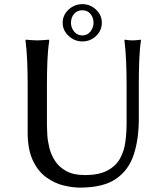

<svg xmlns="http://www.w3.org/2000/svg" viewBox="-20 -874 773 905"><path d="M576.7 -471.7Q576.7 -531.2 574.5 -584.7Q572.3 -638.2 566.4 -683.6L568.4 -687Q587.4 -683.6 605 -683.6Q623 -683.6 642.1 -687L644.5 -683.6Q638.2 -641.1 636.2 -586.2Q634.3 -531.2 634.3 -471.7V-312.5Q634.3 -218.3 610.4 -145Q586.4 -71.8 526.4 -30.8Q466.3 10.3 356.9 10.3Q321.3 10.3 278.8 0Q236.3 -10.3 197.5 -38.6Q158.7 -66.9 134.5 -118.4Q110.4 -169.9 110.4 -250V-471.7Q110.4 -531.2 108.2 -584.7Q106 -638.2 100.1 -683.6L102.1 -687Q111.3 -686 128.9 -684.8Q146.5 -683.6 155.8 -683.6Q165 -683.6 182.6 -684.8Q200.2 -686 210 -687L212.4 -683.6Q205.6 -641.1 203.4 -586.2Q201.2 -531.2 201.2 -471.7V-285.2Q201.2 -268.1 202.9 -239Q204.6 -210 212.6 -177.2Q220.7 -144.5 239.7 -115.2Q258.8 -85.9 292.7 -67.4Q326.7 -48.8 379.4 -48.8Q446.3 -48.8 486.1 -70.1Q525.9 -91.3 545.7 -126.7Q565.4 -162.1 571 -205.6Q576.7 -249 576.7 -293.5ZM275.4 -766.6Q275.4 -803.2 303.5 -828.9Q331.5 -854.5 368.2 -854.5Q404.8 -854.5 432.4 -828.9Q460 -803.2 460 -766.6Q460 -730.5 432.9 -704.6Q405.8 -678.7 368.2 -678.7Q331.5 -678.7 303.5 -704.6Q275.4 -730.5 275.4 -766.6ZM368.2 -825.7Q343.8 -825.7 329.1 -808.3Q314.5 -791 314.5 -766.6Q314.5 -744.1 329.1 -725.6Q343.8 -707 368.2 -707Q392.1 -707 406.5 -725.6Q420.9 -744.1 420.9 -766.6Q420.9 -791 406.5 -808.3Q392.1 -825.7 368.2 -825.7Z"/></svg>

Font: Kurinto Seri
Style: Regular
Weight: 400
Designer: Kurinto was developed by Clint Goss from a range of fonts that are compatible with the SIL Open Font License Version 1.1
Foundry: Clinton F. Goss
Version: Version 2.196; July 25, 2020